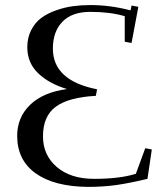

<svg xmlns="http://www.w3.org/2000/svg" viewBox="-20 -729 658 759"><path d="M47.9 -191.9Q47.9 -265.1 99.1 -314.7Q150.4 -364.3 245.1 -377Q174.3 -397.9 131.1 -439.2Q87.9 -480.5 87.9 -542Q87.9 -580.1 103.3 -610.1Q118.7 -640.1 143.3 -658.2Q168 -676.3 201.9 -688.2Q235.8 -700.2 268.8 -704.6Q301.8 -709 337.9 -709Q415.5 -709 496.1 -688L500 -707L526.9 -702.1L500 -559.1L473.1 -564V-665Q415.5 -682.1 336.9 -682.1Q264.6 -682.1 226.8 -643.1Q189 -604 189 -537.1Q189 -410.2 363.8 -376L358.9 -350.1Q252.4 -344.7 201.2 -307.6Q149.9 -270.5 149.9 -189.9Q149.9 -115.7 204.6 -68.8Q259.3 -22 352.1 -22Q453.1 -22 517.1 -42L554.2 -143.1L580.1 -138.2L563 -22Q494.1 -5.4 441.7 2.2Q389.2 9.8 326.2 9.8Q193.8 8.3 120.8 -43.9Q47.9 -96.2 47.9 -191.9Z"/></svg>

Font: Dehuti
Style: Bold
Weight: 700
Version: Version 1.2